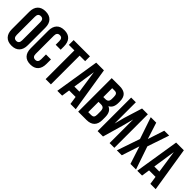

<svg xmlns="http://www.w3.org/2000/svg" viewBox="189 -1767 2835 2835"><g transform="rotate(45 1606.5 -350.0)"><path d="M141.1 -539.1V-161.1Q141.1 -91.8 198.2 -91.8Q254.9 -91.8 254.9 -161.1V-539.1Q254.9 -607.9 198.2 -607.9Q141.1 -607.9 141.1 -539.1ZM30.8 -168V-532.2Q30.8 -616.2 74.2 -662.1Q117.7 -708 198.2 -708Q278.8 -708 322 -662.1Q365.2 -616.2 365.2 -532.2V-168Q365.2 -84 322 -38.1Q278.8 7.8 198.2 7.8Q117.7 7.8 74.2 -38.1Q30.8 -84 30.8 -168Z M650.9 -261.2H754.9V-168Q754.9 -83.5 712.9 -37.8Q670.9 7.8 590.8 7.8Q510.7 7.8 468.8 -37.8Q426.8 -83.5 426.8 -168V-532.2Q426.8 -616.7 468.8 -662.4Q510.7 -708 590.8 -708Q670.9 -708 712.9 -662.4Q754.9 -616.7 754.9 -532.2V-463.9H650.9V-539.1Q650.9 -607.9 594.2 -607.9Q537.1 -607.9 537.1 -539.1V-161.1Q537.1 -92.8 594.2 -92.8Q650.9 -92.8 650.9 -161.1Z M789.6 -600.1V-700.2H1129.9V-600.1H1014.6V0H904.8V-600.1Z M1421.9 -700.2 1533.7 0H1422.9L1403.8 -127H1268.6L1249.5 0H1148.9L1260.7 -700.2ZM1335.9 -576.2 1282.7 -222.2H1388.7Z M1750.5 -700.2Q1835 -700.2 1874.3 -660.6Q1913.6 -621.1 1913.6 -539.1V-514.2Q1913.6 -406.7 1842.3 -373Q1924.3 -341.3 1924.3 -223.1V-166Q1924.3 -85 1881.8 -42.5Q1839.4 0 1757.3 0H1584.5V-700.2ZM1743.7 -314.9H1694.3V-100.1H1757.3Q1786.1 -100.1 1800.3 -115.7Q1814.5 -131.3 1814.5 -168.9V-230Q1814.5 -277.8 1798.1 -296.4Q1781.7 -314.9 1743.7 -314.9ZM1747.6 -600.1H1694.3V-415H1737.3Q1770 -415 1786.6 -431.9Q1803.2 -448.7 1803.2 -488.8V-527.8Q1803.2 -565.4 1790 -582.8Q1776.9 -600.1 1747.6 -600.1Z M2195.3 -320.8 2103 0H1990.2V-700.2H2088.4V-256.8L2128.4 -411.1L2218.3 -700.2H2339.4V0H2240.2V-493.2Z M2682.1 -700.2H2784.2L2668.9 -359.9L2792 0H2675.8L2585.9 -276.9L2495.1 0H2392.1L2515.1 -359.9L2399.9 -700.2H2514.2L2597.2 -441.9Z M3090.8 -700.2 3202.6 0H3091.8L3072.8 -127H2937.5L2918.5 0H2817.9L2929.7 -700.2ZM3004.9 -576.2 2951.7 -222.2H3057.6Z"/></g></svg>

Font: Bebas Neue Bold
Style: Regular
Weight: 700
Designer: Ryoichi Tsunekawa
Foundry: Ryoichi Tsunekawa
Version: Version 1.300